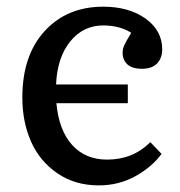

<svg xmlns="http://www.w3.org/2000/svg" viewBox="-20 -541 540 575"><path d="M275.9 14.2Q204.6 14.2 151.9 -22Q99.1 -58.1 73 -116.9Q46.9 -175.8 46.9 -249Q46.9 -375 113.8 -448Q180.7 -521 289.1 -521Q365.7 -521 415.8 -485.4Q465.8 -449.7 465.8 -393.1Q465.8 -366.7 450.2 -350.8Q434.6 -335 405.8 -335Q375.5 -335 361.3 -348.4Q347.2 -361.8 347.2 -382.8Q347.2 -394.5 351.8 -404.8Q356.4 -415 373 -442.9Q337.9 -464.8 289.1 -464.8Q229 -464.8 190.2 -416.7Q151.4 -368.7 147.9 -288.1H362.8V-231.9H148.9Q156.2 -151.4 195.8 -107.2Q235.4 -63 300.8 -63Q377.9 -63 430.2 -115.2L463.9 -80.1Q433.6 -39.6 384.3 -12.7Q335 14.2 275.9 14.2Z"/></svg>

Font: Literata Book
Style: Regular
Weight: 400
Designer: Latin by Veronika Burian and Jose Scaglione. Greek by Irene Vlachou. Cyrillic by Vera Evstafieva
Foundry: TypeTogether
Version: Version 2.003;PS 002.003;hotconv 1.0.88;makeotf.lib2.5.64775